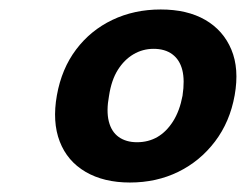

<svg xmlns="http://www.w3.org/2000/svg" viewBox="-20 -732 521 405"><path d="M254 -347Q199 -347 160.5 -369.5Q122 -392 106 -433.5Q90 -475 100 -531Q110 -587 140.5 -627.5Q171 -668 217 -690Q263 -712 319 -712Q375 -712 413 -690Q451 -668 468 -627.5Q485 -587 475 -531Q465 -475 433.5 -433.5Q402 -392 356 -369.5Q310 -347 254 -347ZM269 -432Q293 -432 312 -443Q331 -454 345 -476Q359 -498 365 -530Q370 -563 364.5 -584.5Q359 -606 343.5 -617.5Q328 -629 304 -629Q281 -629 261.5 -617.5Q242 -606 228.5 -584.5Q215 -563 210 -530Q204 -498 209.5 -476Q215 -454 230.5 -443Q246 -432 269 -432Z"/></svg>

Font: DM Sans 9pt ExtraBold
Style: Italic
Weight: 800
Italic angle: -10°
Version: Version 4.004;gftools[0.9.30]